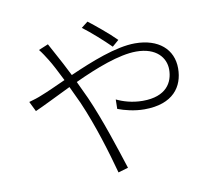

<svg xmlns="http://www.w3.org/2000/svg" viewBox="-88 -896 1176 1043"><g transform="rotate(-10 500.0 -374.0)"><path d="M571 -634 607 -665C568 -705 491 -768 459 -792L423 -764C467 -731 531 -674 571 -634ZM72 -417 99 -362C147 -383 220 -420 301 -459L346 -363C406 -225 452 -70 483 44L538 28C503 -80 449 -250 390 -383L345 -479C465 -535 597 -586 691 -586C802 -586 851 -524 851 -459C851 -388 811 -316 681 -316C622 -316 572 -332 537 -349L536 -297C573 -283 626 -269 682 -269C840 -269 900 -356 900 -457C900 -562 822 -631 692 -631C587 -631 445 -574 325 -521C301 -569 278 -613 259 -647C249 -666 234 -693 226 -708L173 -686C187 -669 205 -641 216 -623C233 -596 255 -553 281 -501C226 -476 178 -454 144 -441C126 -433 95 -423 72 -417Z"/></g></svg>

Font: Noto Sans SC Light
Style: Regular
Weight: 300
Designer: Ryoko NISHIZUKA 西塚涼子 (kana, bopomofo & ideographs); Paul D. Hunt (Latin, Greek & Cyrillic); Sandoll Communications 산돌커뮤니
Foundry: Adobe
Version: Version 2.004;hotconv 1.0.118;makeotfexe 2.5.65603